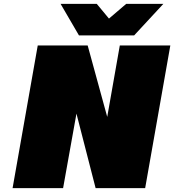

<svg xmlns="http://www.w3.org/2000/svg" viewBox="-20 -972 900 992"><path d="M388 -789 293 -952H480L543 -876L632 -952H824L673 -789ZM45 0 175 -737H433L534 -368L599 -737H860L730 0H474L375 -385L306 0Z"/></svg>

Font: Tomorrow ExtraBold
Style: Italic
Weight: 800
Italic angle: -10°
Designer: Tony de Marco, Monica Rizzolli
Foundry: Just in Type
Version: Version 2.002